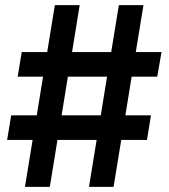

<svg xmlns="http://www.w3.org/2000/svg" viewBox="-20 -727 656 747"><path d="M356 -182.6H203.6L173.8 0H77.1L106.9 -182.6H7.8L23.4 -278.3H123L147.5 -428.7H48.8L64.5 -524.4H163.6L193.4 -707H290L260.3 -524.4H412.6L442.4 -707H538.1L508.3 -524.4H608.4L591.8 -428.7H492.2L467.8 -278.3H567.4L551.8 -182.6H451.7L421.9 0H326.2ZM372.1 -278.3 396.5 -428.7H244.1L219.7 -278.3Z"/></svg>

Font: Pretendard GOV SemiBold
Style: Regular
Weight: 600
Designer: Base glyphs from Inter by Rasmus Andersson; Hangeul glyphs from Noto Sans CJK(Source Han Sans) by Jang Soo-young and Kan
Foundry: Kil Hyung-jin
Version: Version 1.309